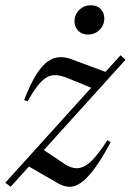

<svg xmlns="http://www.w3.org/2000/svg" viewBox="-43 -698 496 728"><path d="M-23 -5 414 -488.5 433 -471.5 -2.5 10ZM62 -314 48.5 -318.5Q71.5 -378.5 93.5 -413.8Q115.5 -449 137.8 -464.8Q160 -480.5 183.8 -481.2Q207.5 -482 233 -471.5L374.5 -419L324.5 -356.5L220.5 -399Q193.5 -410.5 173.5 -412.8Q153.5 -415 136 -405.8Q118.5 -396.5 100.8 -374.2Q83 -352 62 -314ZM171 -6.5 56.5 -72.5 112.5 -136 189.5 -84.5Q214.5 -66 235 -61.5Q255.5 -57 275.2 -66.8Q295 -76.5 316.5 -101.2Q338 -126 364.5 -166.5L376.5 -158.5Q341 -92.5 312.5 -55Q284 -17.5 260.2 -2.5Q236.5 12.5 214.8 10Q193 7.5 171 -6.5ZM290.5 -567Q267 -567 253.2 -581.8Q239.5 -596.5 239.5 -616.5Q239.5 -642.5 257.5 -660.2Q275.5 -678 301.5 -678Q325.5 -678 339 -663.5Q352.5 -649 352.5 -628.5Q352.5 -602.5 334.5 -584.8Q316.5 -567 290.5 -567Z"/></svg>

Font: Newsreader 48pt
Style: Italic
Weight: 400
Italic angle: -17°
Version: Version 1.003